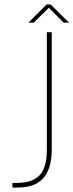

<svg xmlns="http://www.w3.org/2000/svg" viewBox="-20 -845 331 865"><path d="M200 -810 132 -743H108L190 -825H208L291 -743H267ZM213 -700V-171Q213 -10 80 -1Q52 1 36 0V-21Q52 -20 78 -22Q137 -27 164 -62Q191 -97 191 -170V-700Z"/></svg>

Font: Bebas Neue Light
Style: Regular
Weight: 300
Designer: Ryoichi Tsunekawa
Foundry: Ryoichi Tsunekawa
Version: Version 1.003;PS 001.003;hotconv 1.0.70;makeotf.lib2.5.58329